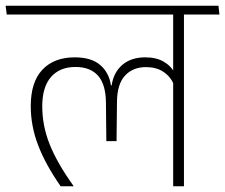

<svg xmlns="http://www.w3.org/2000/svg" viewBox="-38 -648 784 668"><path d="M602 -607.5H564.5V0H602ZM501.5 -597.5H725.5L722 -628H497.5ZM-14.5 -597.5H674.5L670.5 -628H-18.5ZM222 -448.5Q150 -448.5 109.5 -405.5Q69 -362.5 69 -279Q69 -209 95 -141.8Q121 -74.5 173 0H217.5V-1.5Q161.5 -79.5 135.2 -144.8Q109 -210 109 -278Q109 -345.5 139.5 -380.2Q170 -415 224.5 -415Q276 -415 302.8 -385Q329.5 -355 330.5 -294L332 -157H367.5L369 -294Q369.5 -355 396.8 -384.8Q424 -414.5 470 -414.5Q505 -414.5 529.5 -398.8Q554 -383 567.5 -353.5L571.5 -391Q558 -418 532 -433.2Q506 -448.5 467.5 -448.5Q418 -448.5 387.5 -422.2Q357 -396 350.5 -351H348Q341.5 -395.5 310.5 -422Q279.5 -448.5 222 -448.5Z"/></svg>

Font: Anek Devanagari Medium ExtraLight
Style: Regular
Weight: 250
Version: Version 1.003